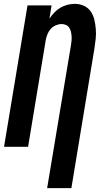

<svg xmlns="http://www.w3.org/2000/svg" viewBox="-20 -763 540 998"><path d="M225 215 349 -529Q351 -541 352 -553Q353 -565 352 -576.5Q351 -588 348.5 -599Q346 -610 339.5 -619.5Q333 -629 322.5 -633.5Q312 -638 300 -638Q285 -638 270 -631.5Q255 -625 244 -613Q233 -601 227 -586Q221 -571 218 -556L126 0H1L123 -735H248L237 -666Q248 -683 262.5 -698Q277 -713 294 -723Q311 -733 330.5 -738Q350 -743 369 -743Q394 -743 416 -733Q438 -723 451.5 -703.5Q465 -684 470.5 -660.5Q476 -637 478 -612Q480 -587 477.5 -562Q475 -537 471 -512L351 215Z"/></svg>

Font: Iosevka SS04 Extrabold
Style: Italic
Weight: 800
Italic angle: -9°
Monospace: yes
Designer: Belleve Invis
Foundry: Belleve Invis
Version: Version 19.0.0; ttfautohint (v1.8.4)